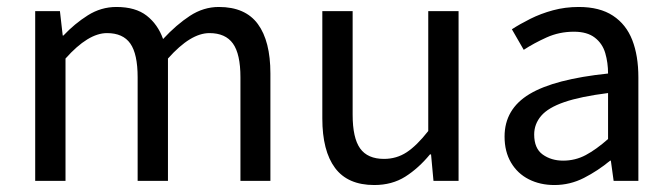

<svg xmlns="http://www.w3.org/2000/svg" viewBox="-20 -519 1923 551"><path d="M81 0V-487H152L160 -417H162Q194 -451 232 -475Q270 -499 314 -499Q369 -499 401 -474Q433 -449 448 -407Q486 -448 525 -473.5Q564 -499 608 -499Q684 -499 720 -450Q756 -401 756 -308V0H670V-297Q670 -364 648.5 -394Q627 -424 581 -424Q554 -424 524.5 -406Q495 -388 462 -351V0H375V-297Q375 -364 354 -394Q333 -424 287 -424Q233 -424 168 -351V0Z M1054 12Q978 12 941.5 -37Q905 -86 905 -179V-487H992V-190Q992 -123 1013.5 -93Q1035 -63 1082 -63Q1118 -63 1147 -82Q1176 -101 1209 -143V-487H1296V0H1224L1217 -76H1214Q1181 -36 1143 -12Q1105 12 1054 12Z M1571 12Q1530 12 1497.5 -4.5Q1465 -21 1446.5 -52.5Q1428 -84 1428 -127Q1428 -206 1499.5 -249Q1571 -292 1725 -308Q1725 -339 1717 -366.5Q1709 -394 1687 -411Q1665 -428 1627 -428Q1585 -428 1548.5 -411.5Q1512 -395 1483 -376L1449 -435Q1472 -450 1502 -465Q1532 -480 1567 -489.5Q1602 -499 1641 -499Q1701 -499 1739 -474Q1777 -449 1794.5 -404Q1812 -359 1812 -297V0H1741L1733 -58H1731Q1696 -29 1656 -8.5Q1616 12 1571 12ZM1596 -58Q1631 -58 1661 -74Q1691 -90 1725 -120V-252Q1646 -242 1599.5 -226Q1553 -210 1533 -186.5Q1513 -163 1513 -133Q1513 -93 1537.5 -75.5Q1562 -58 1596 -58Z"/></svg>

Font: Assistant Medium
Style: Regular
Weight: 500
Designer: Hebrew By Ben Nathan, Latin by Paul Hunt
Version: Version 3.000